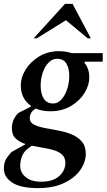

<svg xmlns="http://www.w3.org/2000/svg" viewBox="-35 -727 548 987"><path d="M223 -155Q181 -155 149 -169Q133 -160 125.5 -147Q118 -134 118 -120Q118 -98 139 -87Q160 -76 192.5 -69.5Q225 -63 262 -56.5Q299 -50 331.5 -37Q364 -24 385 0Q406 24 406 64Q406 106 378 146.5Q350 187 295 213.5Q240 240 159 240Q72 240 28.5 212Q-15 184 -15 140Q-15 113 -6 95Q3 77 25 54L95 15V13Q65 3 45.5 -15Q26 -33 26 -68Q26 -113 59 -146L124 -179V-183Q72 -220 72 -287Q72 -330 97.5 -370.5Q123 -411 167.5 -437.5Q212 -464 269 -464Q302 -464 334 -454H493V-410H403L398 -406Q424 -375 424 -329Q424 -289 399.5 -249Q375 -209 329.5 -182Q284 -155 223 -155ZM238 -195Q262 -195 281 -216Q300 -237 310.5 -269.5Q321 -302 321 -336Q321 -378 305.5 -401.5Q290 -425 259 -425Q234 -425 214.5 -405Q195 -385 184.5 -353Q174 -321 174 -286Q174 -245 190 -220Q206 -195 238 -195ZM69 126Q69 160 97 183.5Q125 207 176 207Q238 207 269.5 178Q301 149 301 111Q301 84 285.5 69Q270 54 244.5 46Q219 38 188.5 33Q158 28 129 22Q91 46 80 71.5Q69 97 69 126ZM138 -530 299 -707H338L432 -530H416L304 -623L154 -530Z"/></svg>

Font: Spectral SemiBold
Style: Italic
Weight: 600
Italic angle: -10°
Designer: Jean-Baptiste Levee
Foundry: Production Type
Version: Version 2.001